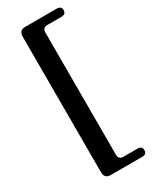

<svg xmlns="http://www.w3.org/2000/svg" viewBox="-220 -787 770 964"><g transform="rotate(-30 165.0 -305.5)"><path d="M188 -659.5V48.5Q188 76.5 216 76.5H297Q323.5 76.5 323.5 100.5Q323.5 124 297 124H113.5Q79 124 79 86.5V-697.5Q79 -735 113.5 -735H297Q323.5 -735 323.5 -711.5Q323.5 -687.5 297 -687.5H216Q188 -687.5 188 -659.5Z"/></g></svg>

Font: Fraunces 72pt Soft SemiBold
Style: Regular
Weight: 600
Version: Version 1.000;[b76b70a41]